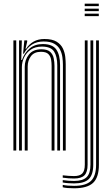

<svg xmlns="http://www.w3.org/2000/svg" viewBox="-20 -820 612 1046"><path d="M322.8 0V-466.8Q322.8 -486.2 319.9 -508.2Q317 -530.2 307 -549.8Q297 -569.2 275.8 -581.6Q254.5 -594 217.8 -594Q180.2 -594 153.8 -576.9Q127.2 -559.8 110.2 -527.8H105.8L112.5 -600H128L128.2 -593.5L119 -554H122Q138.5 -579.5 163.2 -593.5Q188 -607.5 222 -607.5Q264.8 -607.5 288.5 -592.8Q312.2 -578 322.8 -555.6Q333.2 -533.2 335.6 -509.9Q338 -486.5 338 -469.2V0ZM53 0V-600H68.5V0ZM83.8 0V-600H99L95.8 -493.2H99.8Q113.5 -532.8 142.1 -556.5Q170.8 -580.2 213.8 -580Q265.8 -579.8 286.5 -550.5Q307.2 -521.2 307.2 -465.8V0H292V-464Q292 -511.5 274.8 -538.9Q257.5 -566.2 208.5 -566.2Q171.8 -566.2 147.5 -549.4Q123.2 -532.5 111.2 -506.9Q99.2 -481.2 99.2 -454.8V0ZM114.8 0V-456Q114.8 -493.5 137.2 -522.5Q159.8 -551.5 205.2 -551.5Q238.5 -551.5 253.5 -537.4Q268.5 -523.2 272.6 -502.5Q276.8 -481.8 276.8 -461.5V0H261.2V-460.8Q261.2 -477.5 258.4 -495.4Q255.5 -513.2 243.4 -525.5Q231.2 -537.8 203.2 -537.8Q166.5 -537.8 148.6 -514Q130.8 -490.2 130.8 -457.2V0ZM441.5 -786.5V-800H518.2V-786.5ZM441.5 -759.2V-772.8H518.2V-759.2ZM441.5 -732V-745.5H518.2V-732ZM383.5 205.8Q364.5 205.8 347.9 204.4Q331.2 203 321.8 200.2V187.2Q345.5 192.5 383.5 192.5Q447.8 192.5 475.6 165.6Q503.5 138.8 503.5 77.2V-600H518.8V77.2Q518.8 146 487.4 175.9Q456 205.8 383.5 205.8ZM383.5 179.2Q369 179.2 352 178Q335 176.8 321.8 174.2V161.2Q351.2 165.8 383.5 165.8Q431.2 165.8 452 145.2Q472.8 124.8 472.8 77.2V-600H488V77.2Q488 131.8 463.8 155.5Q439.5 179.2 383.5 179.2ZM383.5 152.5Q370.5 152.5 353.8 151.4Q337 150.2 321.8 148V135Q338 137 354.1 138.1Q370.2 139.2 383.5 139.2Q414.8 139.2 428.4 124.9Q442 110.5 442 77.2V-600H457.2V77.2Q457.2 117.8 440.1 135.1Q423 152.5 383.5 152.5Z"/></svg>

Font: Big Shoulders Inline Display Medium
Style: Regular
Weight: 500
Designer: Patric King
Foundry: XO Type Co
Version: Version 1.000